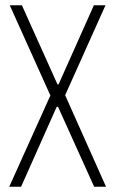

<svg xmlns="http://www.w3.org/2000/svg" viewBox="-20 -708 438 728"><path d="M15 0 171 -346 17 -688H63L198 -388H202L336 -688H380L227 -347L382 0H337L200 -303H195L60 0Z"/></svg>

Font: Saira ExtraCondensed ExtraLight
Style: Regular
Weight: 250
Width: 2
Designer: Hector Gatti with collaboration of the Omnibus-Type team
Foundry: Omnibus-Type
Version: Version 1.101